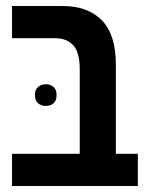

<svg xmlns="http://www.w3.org/2000/svg" viewBox="-20 -618 488 638"><path d="M20 0V-107H245V-387Q245 -445 223 -468Q201 -491 164 -491H20V-598H188Q272 -598 318.5 -550.5Q365 -503 365 -403V-107H438V0ZM96 -302Q96 -320 106.5 -329Q117 -338 132 -338Q148 -338 158 -329Q168 -320 168 -302Q168 -284 158 -275Q148 -266 132 -266Q117 -266 106.5 -275Q96 -284 96 -302Z"/></svg>

Font: Noto Sans Hebrew Condensed SemiBold
Style: Regular
Weight: 600
Width: 3
Designer: Monotype Design Team
Foundry: Monotype Imaging Inc.
Version: Version 2.004; ttfautohint (v1.8.4.7-5d5b)